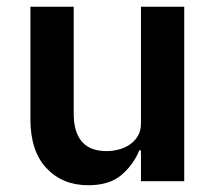

<svg xmlns="http://www.w3.org/2000/svg" viewBox="-20 -536 640 568"><path d="M397 -91H392Q375 -49 339.5 -18.5Q304 12 241 12Q165 12 117.5 -38.5Q70 -89 70 -183V-516H198V-201Q198 -89 295 -89Q314 -89 332.5 -94Q351 -99 365.5 -109.5Q380 -120 388.5 -135Q397 -150 397 -171V-516H525V0H397Z"/></svg>

Font: IBM Plex Mono SmBld
Style: Regular
Weight: 600
Monospace: yes
Designer: Mike Abbink, Paul van der Laan, Pieter van Rosmalen
Foundry: Bold Monday
Version: Version 2.3